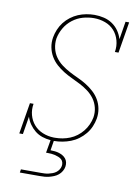

<svg xmlns="http://www.w3.org/2000/svg" viewBox="-102 -811 804 1099"><g transform="rotate(10 300.0 -261.5)"><path d="M92 220 95 201H210Q221 201 232.5 200.5Q244 200 254.5 197.5Q265 195 276.5 191Q288 187 297.5 180Q307 173 313.5 163Q320 153 322 142Q324 131 321 120.5Q318 110 310.5 103.5Q303 97 293 93Q283 89 273 86.5Q263 84 252 83Q241 82 230 82H220L233 7Q207 5 183.5 -3Q160 -11 141.5 -26Q123 -41 109 -61Q95 -81 88 -104L71 0H50L80 -181H101Q95 -147 103.5 -115.5Q112 -84 132.5 -60.5Q153 -37 183 -24.5Q213 -12 247 -11H256Q278 -11 299.5 -15Q321 -19 342 -27.5Q363 -36 381.5 -50Q400 -64 414.5 -82Q429 -100 438.5 -121Q448 -142 452 -163Q457 -193 450 -221Q443 -249 427 -271Q411 -293 389 -309.5Q367 -326 342 -339Q317 -352 292 -363.5Q267 -375 243.5 -389.5Q220 -404 199.5 -422.5Q179 -441 165 -465Q151 -489 145.5 -517Q140 -545 145 -575Q149 -598 158.5 -621Q168 -644 183.5 -664Q199 -684 219.5 -699.5Q240 -715 262.5 -724.5Q285 -734 309.5 -738.5Q334 -743 357 -743Q385 -743 412 -736.5Q439 -730 461 -715Q483 -700 498 -678.5Q513 -657 521 -631L538 -735H559L529 -554H508Q514 -589 505 -621.5Q496 -654 475 -677.5Q454 -701 422.5 -712.5Q391 -724 357 -724Q325 -724 293 -715Q261 -706 233.5 -685Q206 -664 188.5 -634Q171 -604 165 -572Q161 -543 167.5 -515Q174 -487 190 -464.5Q206 -442 228 -425.5Q250 -409 274.5 -396Q299 -383 324.5 -371.5Q350 -360 373.5 -345.5Q397 -331 417.5 -312.5Q438 -294 452 -270.5Q466 -247 471.5 -218.5Q477 -190 472 -160Q468 -137 458 -113.5Q448 -90 431.5 -70Q415 -50 394 -34.5Q373 -19 349.5 -10Q326 -1 301.5 3.5Q277 8 253 8H252L243 64Q256 64 269 65.5Q282 67 293 70.5Q304 74 314.5 80Q325 86 332.5 95.5Q340 105 342.5 117Q345 129 343 142Q341 155 333.5 168Q326 181 314.5 190.5Q303 200 289.5 205.5Q276 211 262.5 214.5Q249 218 235 219Q221 220 207 220Z"/></g></svg>

Font: Iosevka Etoile Thin
Style: Italic
Weight: 100
Italic angle: -9°
Designer: Belleve Invis
Foundry: Belleve Invis
Version: Version 22.1.2; ttfautohint (v1.8.4)